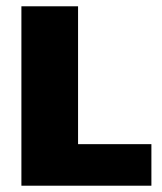

<svg xmlns="http://www.w3.org/2000/svg" viewBox="-20 -590 516 610"><path d="M48 -570H228V-132H461V0H48Z"/></svg>

Font: Lalezar
Style: Regular
Weight: 400
Designer: Borna Izadpanah
Foundry: Borna Izadpanah
Version: Version 1.003